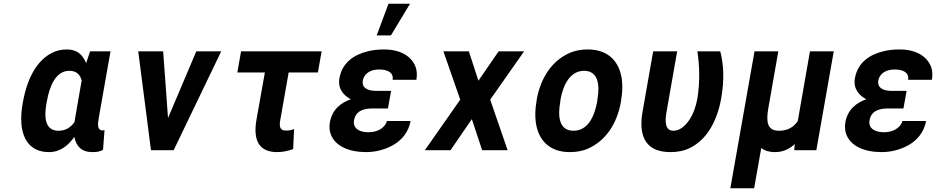

<svg xmlns="http://www.w3.org/2000/svg" viewBox="-20 -802 4997 1025"><path d="M338 -538C307 -538 280 -532 254 -518C175 -476 125 -382 103 -260L101 -250C94 -212 92 -177 94 -145C100 -58 143 10 241 10C303 10 344 -26 377 -71C386 -22 415 10 473 10C496 10 511 8 530 -2L538 -108C535 -106 531 -106 527 -106C499 -106 501 -138 507 -171L570 -528H461L440 -465C423 -506 395 -538 338 -538ZM416 -373 381 -171C380 -164 379 -158 378 -151C358 -122 331 -104 292 -104C222 -104 214 -172 228 -250L230 -260C244 -341 277 -424 350 -424C390 -424 407 -403 416 -373Z M877 -172 851 -528H718L786 0H907L1161 -528H1028Z M1459 10C1493 10 1518 3 1545 -6L1550 -113C1534 -107 1526 -105 1506 -105C1475 -105 1470 -125 1476 -160L1521 -415H1677L1697 -528H1267L1247 -415H1394L1349 -162C1330 -52 1364 10 1459 10Z M1969 -223H2051L2068 -317H1986C1944 -317 1910 -332 1917 -373C1918 -380 1921 -387 1925 -394C1941 -420 1970 -431 2005 -431C2043 -431 2083 -418 2076 -376H2203C2207 -401 2206 -424 2199 -444C2177 -503 2116 -538 2031 -538C1999 -538 1970 -535 1943 -528C1874 -511 1807 -471 1792 -384C1782 -327 1816 -291 1853 -272C1800 -254 1753 -217 1741 -149C1737 -124 1739 -101 1747 -82C1772 -21 1843 10 1935 10C1990 10 2043 -6 2083 -30C2123 -54 2161 -95 2172 -156H2045C2044 -148 2040 -141 2035 -134C2016 -109 1984 -96 1946 -96C1903 -96 1862 -114 1870 -160C1879 -210 1921 -223 1969 -223ZM2054 -782 1991 -613H2067L2169 -782Z M2534 -371 2483 -528H2347L2437 -270L2248 0H2385L2499 -166L2554 0H2690L2597 -270L2778 -528H2642Z M2845 -269 2844 -259C2837 -220 2836 -185 2840 -152C2852 -58 2909 10 3022 10C3058 10 3092 4 3122 -10C3208 -49 3273 -134 3295 -259L3296 -269C3303 -308 3304 -343 3300 -376C3288 -470 3231 -538 3118 -538C3082 -538 3048 -532 3018 -518C2932 -479 2867 -394 2845 -269ZM3169 -269 3168 -259C3153 -176 3116 -104 3042 -104C2967 -104 2956 -175 2971 -259L2972 -269C2986 -351 3025 -424 3098 -424C3172 -424 3184 -352 3169 -269Z M3559 10C3598 10 3633 3 3663 -12C3749 -54 3807 -148 3830 -276C3848 -378 3843 -461 3825 -528H3703C3714 -453 3718 -371 3703 -276C3695 -231 3679 -189 3658 -159C3639 -132 3611 -104 3575 -104C3531 -104 3529 -151 3538 -203L3595 -528H3467L3410 -204C3386 -65 3435 10 3559 10Z M4223 -33 4220 0H4338L4431 -528H4304L4239 -156C4217 -123 4185 -104 4139 -104C4075 -104 4069 -152 4082 -226L4135 -528H4008L3879 203H4006L4044 -12C4062 3 4087 10 4117 10C4161 10 4195 -7 4223 -33Z M4721 -223H4803L4820 -317H4738C4696 -317 4662 -332 4669 -373C4670 -380 4673 -387 4677 -394C4693 -420 4722 -431 4757 -431C4795 -431 4835 -418 4828 -376H4955C4959 -401 4958 -424 4951 -444C4929 -503 4868 -538 4783 -538C4751 -538 4722 -535 4695 -528C4626 -511 4559 -471 4544 -384C4534 -327 4568 -291 4605 -272C4552 -254 4505 -217 4493 -149C4489 -124 4491 -101 4499 -82C4524 -21 4595 10 4687 10C4742 10 4795 -6 4835 -30C4875 -54 4913 -95 4924 -156H4797C4796 -148 4792 -141 4787 -134C4768 -109 4736 -96 4698 -96C4655 -96 4614 -114 4622 -160C4631 -210 4673 -223 4721 -223Z"/></svg>

Font: Asimov
Style: NarIt
Weight: 500
Designer: Google
Version: Version 2.000980; 2014